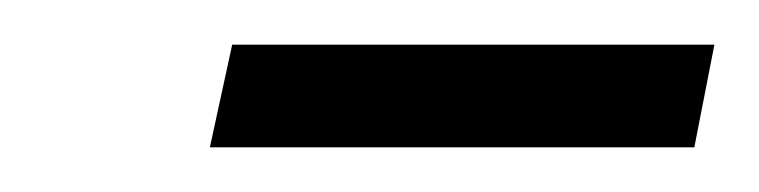

<svg xmlns="http://www.w3.org/2000/svg" viewBox="-20 -669 340 86"><path d="M74 -603 84 -649H300L291 -603Z"/></svg>

Font: Saira ExtraCondensed
Style: Italic
Weight: 400
Width: 2
Italic angle: -12°
Designer: Hector Gatti with collaboration of the Omnibus-Type team
Foundry: Omnibus-Type
Version: Version 1.101